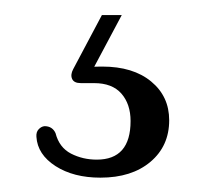

<svg xmlns="http://www.w3.org/2000/svg" viewBox="-20 -26 282 261"><path d="M118.5 -5.5H145.5L104.5 71.5L89.5 66Q96 65.5 103.2 65Q110.5 64.5 119 64.5Q161 64.5 185.5 84.8Q210 105 210 137.5Q210 172.5 184.5 194Q159 215.5 116.5 215.5Q80 215.5 55.5 199.8Q31 184 29.5 160Q29 153.5 32.5 149.8Q36 146 40.5 145.5Q46 145.5 49.8 148Q53.5 150.5 55.5 155Q60.5 174.5 76.5 182.8Q92.5 191 111.5 191Q157.5 191 157.5 138.5Q157.5 115.5 145 101.2Q132.5 87 108 87H90Q80.5 87 78 81.2Q75.5 75.5 79.5 68Z"/></svg>

Font: Fraunces Light
Style: Regular
Weight: 300
Version: Version 1.000;[b76b70a41]